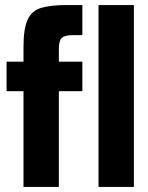

<svg xmlns="http://www.w3.org/2000/svg" viewBox="-20 -740 586 760"><path d="M73 0V-379H6V-496H73V-554Q73 -627 89.5 -662.5Q106 -698 143.5 -709Q181 -720 243 -720H306V-601H271Q236 -601 224.5 -590Q213 -579 213 -546V-496H306V-379H213V0ZM370 0V-720H510V0Z"/></svg>

Font: Host Grotesk ExtraBold
Style: Regular
Weight: 800
Designer: Doğukan Karapınar
Foundry: Element Type
Version: Version 1.003; ttfautohint (v1.8.4.7-5d5b)